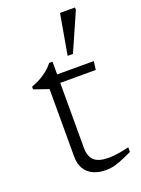

<svg xmlns="http://www.w3.org/2000/svg" viewBox="-136 -762 610 830"><g transform="rotate(-20 169.0 -347.0)"><path d="M146.5 -117Q146.5 -77 167 -58.2Q187.5 -39.5 233.5 -39.5Q252 -39.5 275.5 -43Q299 -46.5 327.5 -53.5V-32Q293 -16 271.5 -7.5Q250 1 234.5 3.8Q219 6.5 202 6.5Q172 6.5 147.2 -4.5Q122.5 -15.5 108.2 -38.2Q94 -61 94 -96V-406L26.5 -429.5V-441.5Q41.5 -447.5 54 -453.2Q66.5 -459 77.2 -465.8Q88 -472.5 97.2 -479.5Q106.5 -486.5 115 -495Q123.5 -503.5 131 -513H146.5V-438.5ZM119 -415.5 119.5 -454.5H315L310 -415.5ZM216.5 -514.5 249 -700H318V-689L241 -514.5Z"/></g></svg>

Font: Newsreader Light
Style: Regular
Weight: 300
Designer: Hugues Gentile
Foundry: Production Type
Version: Version 1.003